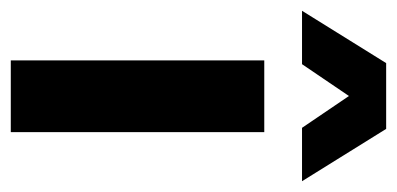

<svg xmlns="http://www.w3.org/2000/svg" viewBox="-240 -526 736 356"><g transform="rotate(90 128.0 -348.0)"><path d="M195 0H62V-470H195ZM286 -540H187L128 -627L69 -540H-30L67 -696H189Z"/></g></svg>

Font: Gantari
Style: Bold
Weight: 700
Designer: Anugrah Pasau
Foundry: Lafontype
Version: Version 1.000